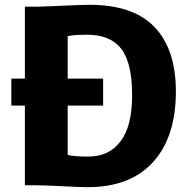

<svg xmlns="http://www.w3.org/2000/svg" viewBox="-20 -771 788 799"><path d="M27.3 -331.5V-443.8H83.5V-743.2H141.1Q156.7 -743.2 239 -747.1Q321.3 -751 352.5 -751Q534.7 -751 623.3 -658.2Q711.9 -565.4 711.9 -390.6Q711.9 -199.7 615.7 -95.2Q519.5 9.3 340.8 7.8Q310.1 7.8 237.1 3.9Q164.1 0 129.9 0H83.5V-331.5ZM261.7 -126.5Q291 -118.7 352.5 -119.6Q435.5 -120.6 482.7 -184.1Q529.8 -247.6 529.8 -374.5Q529.8 -509.8 484.4 -568.1Q439 -626.5 342.8 -626.5Q287.1 -626.5 261.7 -620.6V-443.8H409.2V-331.5H261.7Z"/></svg>

Font: HaufeMerriweatherSans
Style: Bold
Weight: 700
Designer: Eben Sorkin
Foundry: Eben Sorkin
Version: Version 1.56